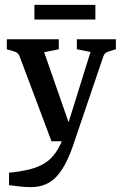

<svg xmlns="http://www.w3.org/2000/svg" viewBox="-20 -579 501 787"><path d="M17 129Q67 124 104 114.5Q141 105 168.5 86.5Q196 68 216.5 33.5Q237 -1 254 -55L351 -366L295 -377V-418H455V-377L426 -368Q418 -366 412.5 -361.5Q407 -357 404 -349L281 13Q251 103 211 145.5Q171 188 107 188Q85 188 62 185.5Q39 183 17 180ZM258 0H191L60 -349Q54 -364 38 -368L8 -377V-418H221V-377L161 -365L276 -35ZM121 -559H371V-499H121Z"/></svg>

Font: Rasa Medium
Style: Regular
Weight: 500
Designer: Anna Giedrys (Yrsa+Rasa design), David Brezina (Yrsa art-direction, Rasa art-direction, design)
Foundry: Rosetta Type Foundry
Version: Version 2.004